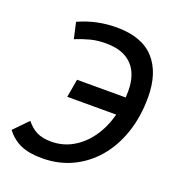

<svg xmlns="http://www.w3.org/2000/svg" viewBox="-130 -807 845 921"><g transform="rotate(20 293.0 -347.0)"><path d="M186 9.8Q119.6 9.8 77.1 -9Q34.7 -27.8 3.4 -67.9L73.2 -139.6Q97.7 -108.9 126.7 -94.5Q155.8 -80.1 200.2 -80.1Q259.3 -80.1 309.3 -108.6Q359.4 -137.2 395.8 -188.7Q432.1 -240.2 450.2 -308.6H200.2L216.3 -401.4H464.8Q465.8 -418 465.8 -434.6Q465.8 -519 422.6 -564.9Q379.4 -610.8 297.9 -612.8Q249 -614.3 209.7 -604Q170.4 -593.8 135.3 -579.1L116.7 -661.1Q164.6 -682.6 212.6 -692.6Q260.7 -702.6 309.6 -702.6Q439.5 -702.6 502.4 -633.1Q565.4 -563.5 565.4 -438Q565.4 -339.4 537.6 -257.1Q509.8 -174.8 459 -115.2Q408.2 -55.7 338.9 -22.9Q269.5 9.8 186 9.8Z"/></g></svg>

Font: Cascadia Code NF
Style: Italic
Weight: 400
Italic angle: -10°
Monospace: yes
Designer: Aaron Bell
Foundry: Saja Typeworks
Version: Version 2404.023; ttfautohint (v1.8.4)